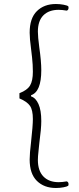

<svg xmlns="http://www.w3.org/2000/svg" viewBox="-20 -766 392 958"><path d="M128 30Q128 0 135 -58Q144 -139 144 -172Q144 -217 129.5 -238Q115 -259 77 -275V-301Q116 -316 130 -339.5Q144 -363 144 -408Q144 -443 140 -479Q136 -515 135 -522Q128 -573 128 -603Q128 -675 164 -710.5Q200 -746 259 -746Q279 -746 297 -742.5Q315 -739 320 -735Q322 -734 322 -727Q322 -716 313 -713Q289 -717 273 -717Q224 -717 196.5 -689.5Q169 -662 169 -608Q169 -583 176 -530Q186 -460 186 -416Q186 -308 135 -291V-285Q158 -278 172 -247Q186 -216 186 -162Q186 -124 176 -50Q175 -37 172 -10.5Q169 16 169 32Q169 86 196.5 114.5Q224 143 273 143Q289 143 313 139Q322 142 322 153Q322 159 320 161Q315 165 297 168.5Q279 172 259 172Q200 172 164 136.5Q128 101 128 30Z"/></svg>

Font: Arima Madurai ExtraLight
Style: Regular
Weight: 275
Designer: Joana Correia and Natanael Gama
Foundry: NDISCOVER
Version: Version 1.020